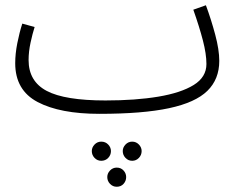

<svg xmlns="http://www.w3.org/2000/svg" viewBox="-20 -413 922 732"><path d="M359 21Q209 21 123.5 -24Q38 -69 38 -172Q38 -208 46 -248.5Q54 -289 65 -323L112 -310Q104 -285 96.5 -250.5Q89 -216 89 -184Q89 -103 158 -66.5Q227 -30 382 -30Q497 -30 583.5 -44.5Q670 -59 718.5 -89Q767 -119 767 -169Q767 -207 753.5 -259Q740 -311 717 -376L765 -393Q785 -339 800.5 -281Q816 -223 816 -181Q816 -111 770.5 -66.5Q725 -22 624.5 -0.5Q524 21 359 21ZM484 200Q469 200 458.5 189Q448 178 448 163Q448 149 458.5 138Q469 127 484 127Q499 127 509.5 138Q520 149 520 163Q520 178 509.5 189Q499 200 484 200ZM366 200Q351 200 340.5 189Q330 178 330 163Q330 149 340.5 138Q351 127 366 127Q382 127 392.5 138Q403 149 403 163Q403 178 392.5 189Q382 200 366 200ZM425 299Q410 299 399.5 288Q389 277 389 262Q389 248 399.5 237Q410 226 425 226Q441 226 451 237Q461 248 461 262Q461 277 451 288Q441 299 425 299Z"/></svg>

Font: Noto Sans Arabic SemCond Light
Style: Regular
Weight: 300
Width: 4
Designer: Monotype Design Team, Nadine Chahine, Nizar Qandah and Khaled Hosny
Foundry: Monotype Imaging Inc.
Version: Version 2.012; ttfautohint (v1.8.4.7-5d5b)